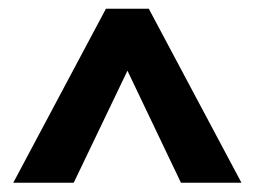

<svg xmlns="http://www.w3.org/2000/svg" viewBox="-20 -752 572 431"><path d="M522 -341.8H386.2L266.1 -593.3L145.5 -341.8H9.8L217.8 -732.4H314Z"/></svg>

Font: Kumbh Sans Black
Style: Regular
Weight: 900
Version: Version 1.005